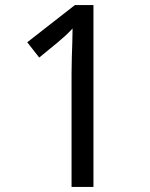

<svg xmlns="http://www.w3.org/2000/svg" viewBox="-20 -734 591 754"><path d="M261 0V-446Q261 -474 262 -506.5Q263 -539 264 -569.5Q265 -600 265 -622Q249 -605 237.5 -594.5Q226 -584 206 -567L134 -508L87 -568L274 -714H347V0Z"/></svg>

Font: tamil15
Style: Book
Weight: 400
Designer: Jelle Bosma - Monotype Design Team
Foundry: Monotype Imaging Inc.
Version: Version 2.003